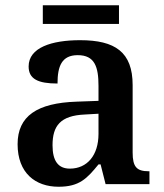

<svg xmlns="http://www.w3.org/2000/svg" viewBox="-20 -701 626 731"><path d="M143 -610H433V-681H143ZM203 10C282 10 311 -21 355 -75H363L382 0H549V-49H546C501 -49 485 -65 485 -120V-377C485 -503 418 -548 285 -548C177 -548 89 -520 89 -448C89 -400 125 -383 199 -383C199 -449 215 -491 276 -491C341 -491 355 -446 355 -374V-317L272 -314C121 -309 47 -259 47 -152C47 -42 115 10 203 10ZM246 -59C201 -59 180 -89 180 -148C180 -222 210 -261 303 -265L355 -268V-191C355 -110 312 -59 246 -59Z"/></svg>

Font: Noto Serif Lao SemiBold
Style: Regular
Weight: 600
Designer: Monotype Design Team
Foundry: Monotype Imaging Inc.
Version: Version 2.003